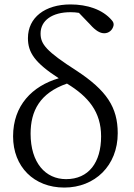

<svg xmlns="http://www.w3.org/2000/svg" viewBox="-20 -828 604 866"><path d="M270 18C408 18 511 -81 511 -227C511 -345 460 -420 327 -508C188 -597 163 -629 163 -677C163 -736 216 -773 298 -773C312 -773 324 -772 336 -770L387 -717C411 -690 431 -678 450 -678C471 -678 487 -692 492 -712C494 -722 491 -729 484 -737C443 -785 374 -808 298 -808C183 -808 106 -749 106 -656C106 -591 137 -545 245 -475C126 -440 39 -353 39 -213C39 -76 133 18 270 18ZM118 -225C118 -327 159 -408 282 -451C379 -392 436 -323 436 -213C436 -95 380 -20 278 -20C185 -20 118 -94 118 -225Z"/></svg>

Font: 寒蝉锦书宋
Style: Regular
Weight: 400
Designer: 寒蝉锦书宋{Warren} 思源宋体{Ryoko NISHIZUKA 西塚涼子 (kana & ideographs); Frank Grießhammer (Latin, Greek & Cyrillic); Wenlong ZHANG 
Foundry: Adobe & ChillType
Version: Version 2.000;Glyphs 3.1.1 (3135)